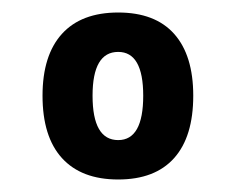

<svg xmlns="http://www.w3.org/2000/svg" viewBox="-20 -728 377 307"><path d="M169 -441Q110.1 -441 79 -475.3Q48 -509.5 48 -575Q48 -639.5 79 -673.8Q110 -708 169 -708Q228 -708 258.5 -673.8Q289 -639.5 289 -575Q289 -509.5 258.5 -475.3Q227.9 -441 169 -441ZM169 -504Q209 -504 209 -575Q209 -645 169 -645Q128 -645 128 -575Q128 -504 169 -504Z"/></svg>

Font: Asap
Style: Regular
Weight: 400
Designer: Pablo Cosgaya
Foundry: Omnibus-Type
Version: Version 3.001